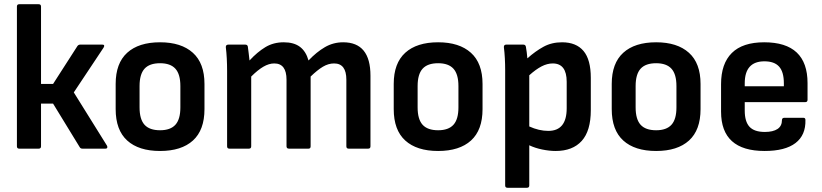

<svg xmlns="http://www.w3.org/2000/svg" viewBox="-20 -703 3887 908"><path d="M486 -14Q489 -8 487 -4Q485 0 479 0H370Q361 0 357 -7L231 -213H174V-11Q174 0 163 0H71Q60 0 60 -11V-672Q60 -683 71 -683H163Q174 -683 174 -672V-306H231L346 -485Q351 -492 359 -492H464Q478 -492 470 -478L329 -266Z M737 11Q636 11 581.5 -38.5Q527 -88 527 -187V-306Q527 -404 581.5 -453.5Q636 -503 737 -503Q837 -503 892 -453.5Q947 -404 947 -306V-187Q947 -88 892.5 -38.5Q838 11 737 11ZM737 -87Q786 -87 809.5 -113Q833 -139 833 -195V-296Q833 -352 809.5 -378Q786 -404 737 -404Q687 -404 663.5 -378Q640 -352 640 -296V-195Q640 -139 663.5 -113Q687 -87 737 -87Z M1065 0Q1054 0 1054 -11V-367Q1054 -397 1052.5 -426Q1051 -455 1048 -479Q1047 -492 1060 -492H1140Q1150 -492 1152 -483Q1154 -469 1156 -452Q1158 -435 1160 -417Q1197 -457 1235 -480Q1273 -503 1322 -503Q1370 -503 1398.5 -481.5Q1427 -460 1439 -417Q1477 -457 1516.5 -480Q1556 -503 1603 -503Q1732 -503 1732 -345V-11Q1732 0 1721 0H1629Q1618 0 1618 -11V-326Q1618 -403 1560 -403Q1533 -403 1507 -387.5Q1481 -372 1449 -341V-11Q1449 0 1439 0H1347Q1335 0 1335 -11V-326Q1335 -403 1277 -403Q1252 -403 1225.5 -387.5Q1199 -372 1168 -341V-11Q1168 0 1157 0Z M2052 11Q1951 11 1896.5 -38.5Q1842 -88 1842 -187V-306Q1842 -404 1896.5 -453.5Q1951 -503 2052 -503Q2152 -503 2207 -453.5Q2262 -404 2262 -306V-187Q2262 -88 2207.5 -38.5Q2153 11 2052 11ZM2052 -87Q2101 -87 2124.5 -113Q2148 -139 2148 -195V-296Q2148 -352 2124.5 -378Q2101 -404 2052 -404Q2002 -404 1978.5 -378Q1955 -352 1955 -296V-195Q1955 -139 1978.5 -113Q2002 -87 2052 -87Z M2380 185Q2369 185 2369 174V-372Q2369 -399 2367.5 -427.5Q2366 -456 2363 -479Q2362 -492 2374 -492H2455Q2465 -492 2467 -482Q2469 -471 2471 -456Q2473 -441 2474 -427Q2512 -461 2550.5 -482Q2589 -503 2638 -503Q2705 -503 2739.5 -462Q2774 -421 2774 -335V-182Q2774 -84 2731 -36.5Q2688 11 2608 11Q2578 11 2544 4Q2510 -3 2483 -16V174Q2483 185 2472 185ZM2594 -403Q2568 -403 2541 -389Q2514 -375 2483 -347V-105Q2529 -84 2573 -84Q2660 -84 2660 -191V-316Q2660 -403 2594 -403Z M3083 11Q2982 11 2927.5 -38.5Q2873 -88 2873 -187V-306Q2873 -404 2927.5 -453.5Q2982 -503 3083 -503Q3183 -503 3238 -453.5Q3293 -404 3293 -306V-187Q3293 -88 3238.5 -38.5Q3184 11 3083 11ZM3083 -87Q3132 -87 3155.5 -113Q3179 -139 3179 -195V-296Q3179 -352 3155.5 -378Q3132 -404 3083 -404Q3033 -404 3009.5 -378Q2986 -352 2986 -296V-195Q2986 -139 3009.5 -113Q3033 -87 3083 -87Z M3596 11Q3390 11 3390 -175V-305Q3390 -402 3441 -452.5Q3492 -503 3594 -503Q3799 -503 3799 -310V-231Q3799 -220 3788 -220H3502V-180Q3502 -128 3524.5 -103.5Q3547 -79 3597 -79Q3636 -79 3657 -93Q3678 -107 3678 -135Q3678 -146 3690 -146H3779Q3789 -146 3789 -136Q3791 -64 3742 -26.5Q3693 11 3596 11ZM3502 -295H3687V-309Q3687 -363 3664.5 -388Q3642 -413 3595 -413Q3502 -413 3502 -309Z"/></svg>

Font: Sofia Sans Semi Condensed
Style: Bold
Weight: 700
Designer: Botio Nikoltchev, Ani Petrova
Foundry: lettersoup
Version: Version 4.100; ttfautohint (v1.8.4.7-5d5b)